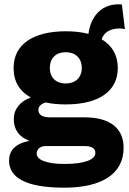

<svg xmlns="http://www.w3.org/2000/svg" viewBox="-20 -655 600 890"><path d="M373 -111H214C176 -111 158 -123 158 -145C158 -160 168 -173 191 -180C219 -174 250 -171 285 -171C438 -171 526 -232 526 -340C526 -399 500 -444 451 -473C461 -503 488 -523 535 -523C542 -523 550 -522 559 -520L545 -634C539 -635 533 -635 529 -635C443 -635 399 -570 390 -498C359 -506 324 -510 285 -510C132 -510 43 -448 43 -340C43 -278 70 -232 123 -203C74 -186 44 -150 44 -103C44 -54 68 -20 117 -2C50 10 22 44 22 89C22 167 97 215 278 215C446 215 553 155 553 30C553 -61 489 -111 373 -111ZM285 -413C328 -413 359 -387 359 -340C359 -294 328 -268 285 -268C241 -268 211 -294 211 -340C211 -387 241 -413 285 -413ZM279 105C198 105 150 87 150 57C150 37 166 22 192 22H371C409 22 422 35 422 54C422 84 375 105 279 105Z"/></svg>

Font: Work Sans
Style: Bold
Weight: 700
Designer: Wei Huang
Foundry: Wei Huang
Version: Version 2.012